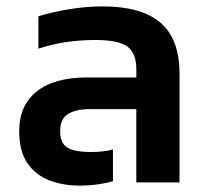

<svg xmlns="http://www.w3.org/2000/svg" viewBox="-20 -570 643 600"><path d="M228 10Q177 10 134 -6.5Q91 -23 65.5 -60.5Q40 -98 40 -160Q40 -241 95 -284.5Q150 -328 253 -328H406V-354Q406 -404 378 -424.5Q350 -445 279 -445Q230 -445 186.5 -438.5Q143 -432 100 -418V-519Q141 -532 195 -541Q249 -550 301 -550Q422 -550 481.5 -499Q541 -448 541 -340V0H406V-229H261Q218 -229 193 -214Q168 -199 168 -160Q168 -123 190 -109Q212 -95 264 -95Q283 -95 301.5 -97Q320 -99 333 -103V-4Q314 2 286.5 6Q259 10 228 10Z"/></svg>

Font: Kanit Medium
Style: Regular
Weight: 500
Designer: Katatrad Team
Foundry: CadsonDemak
Version: Version 2.000; ttfautohint (v1.8.3)